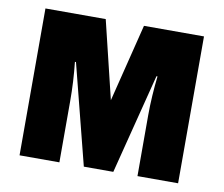

<svg xmlns="http://www.w3.org/2000/svg" viewBox="-66 -632 829 712"><g transform="rotate(10 348.5 -276.5)"><path d="M50 0V-553H277L348 -260L421 -553H647V0H494V-230Q494 -265 496.5 -304Q499 -343 503 -377H499L403 0H292L196 -377H192Q196 -340 198 -304Q200 -268 200 -229V0Z"/></g></svg>

Font: Noto Sans ExtraCondensed Black
Style: Regular
Weight: 900
Width: 2
Designer: Monotype Design Team
Foundry: Monotype Imaging Inc.
Version: Version 2.013; ttfautohint (v1.8.4.7-5d5b)